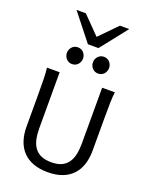

<svg xmlns="http://www.w3.org/2000/svg" viewBox="-210 -1299 1123 1420"><g transform="rotate(20 351.5 -588.5)"><path d="M612.8 -712.9Q607.9 -683.6 606.7 -630.1Q605.5 -576.7 605.5 -500.5V-251.5Q605.5 -191.9 589.8 -143.3Q574.2 -94.7 542.2 -60.1Q510.3 -25.4 461.4 -6.6Q412.6 12.2 346.7 12.2Q279.8 12.2 230.7 -6.6Q181.6 -25.4 149.4 -60.1Q117.2 -94.7 101.3 -143.3Q85.4 -191.9 85.4 -251.5V-500.5Q85.4 -572.8 84.2 -628.2Q83 -683.6 78.1 -712.9H178.2V-273.4Q178.2 -225.6 186.5 -187.3Q194.8 -148.9 214.4 -121.8Q233.9 -94.7 266.1 -80.3Q298.3 -65.9 346.7 -65.9Q394 -65.9 425.8 -80.3Q457.5 -94.7 476.8 -121.8Q496.1 -148.9 504.4 -187.3Q512.7 -225.6 512.7 -273.4V-712.9ZM179.2 -866.7Q179.2 -880.4 184.1 -892.3Q189 -904.3 197.5 -913.3Q206.1 -922.4 217.5 -927.5Q229 -932.6 242.7 -932.6Q256.3 -932.6 268.1 -927.5Q279.8 -922.4 288.1 -913.3Q296.4 -904.3 301.3 -892.3Q306.2 -880.4 306.2 -866.7Q306.2 -853 301.3 -841.1Q296.4 -829.1 288.1 -820.1Q279.8 -811 268.1 -805.9Q256.3 -800.8 242.7 -800.8Q229 -800.8 217.5 -805.9Q206.1 -811 197.5 -820.1Q189 -829.1 184.1 -841.1Q179.2 -853 179.2 -866.7ZM384.3 -866.7Q384.3 -880.4 389.2 -892.3Q394 -904.3 402.6 -913.3Q411.1 -922.4 422.6 -927.5Q434.1 -932.6 447.8 -932.6Q461.4 -932.6 473.1 -927.5Q484.9 -922.4 493.2 -913.3Q501.5 -904.3 506.3 -892.3Q511.2 -880.4 511.2 -866.7Q511.2 -853 506.3 -841.1Q501.5 -829.1 493.2 -820.1Q484.9 -811 473.1 -805.9Q461.4 -800.8 447.8 -800.8Q434.1 -800.8 422.6 -805.9Q411.1 -811 402.6 -820.1Q394 -829.1 389.2 -841.1Q384.3 -853 384.3 -866.7ZM210.9 -1189 345.2 -1052.2 479.5 -1189H552.7L386.7 -979H303.7L137.7 -1189Z"/></g></svg>

Font: Andika New Basic
Style: Regular
Weight: 400
Designer: Victor Gaultney, Annie Olsen, Julie Remington, Don Collingsworth, Eric Hays
Foundry: SIL International
Version: Version 5.500